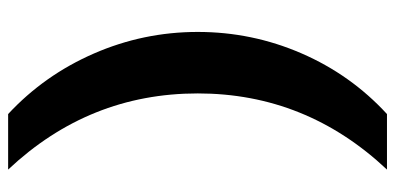

<svg xmlns="http://www.w3.org/2000/svg" viewBox="-276 -534 995 484"><g transform="rotate(-90 222.0 -292.5)"><path d="M228 -292Q228 -566 36 -770H176Q274 -679 328.5 -554Q383 -429 383 -292Q383 -155 329 -30.5Q275 94 176 185H36Q228 -19 228 -292Z"/></g></svg>

Font: M PLUS 1p ExtraBold
Style: Regular
Weight: 800
Version: Version 1.062